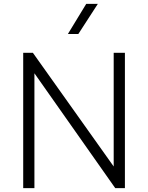

<svg xmlns="http://www.w3.org/2000/svg" viewBox="-20 -973 766 993"><path d="M100 0V-700H150L568 -112V-700H626V0H576L158 -594V0ZM331 -797 426 -953H486L385 -797Z"/></svg>

Font: Geologica Cursive Thin
Style: Regular
Weight: 250
Designer: Sindre Bremnes, Frode Helland
Foundry: Monokrom Skriftforlag AS
Version: Version 1.010;gftools[0.9.28]